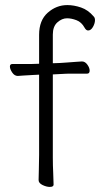

<svg xmlns="http://www.w3.org/2000/svg" viewBox="-20 -726 410 756"><path d="M134 -432V-116Q134 -90 133 -59.5Q132 -29 132 -17Q132 -5 147.5 2.5Q163 10 176 10Q191 10 191 1Q191 -16 189.5 -45Q188 -74 188 -105V-433L227 -435Q240 -436 260 -436Q280 -436 298 -436Q316 -436 323 -436Q333 -436 333 -448Q333 -459 324 -471.5Q315 -484 303 -484H302Q295 -484 279 -482.5Q263 -481 245.5 -480Q228 -479 216 -478L188 -477V-590Q188 -622 206 -638Q224 -654 244 -654Q261 -654 281 -646.5Q301 -639 313 -617Q319 -606 327 -606Q338 -606 346 -620Q354 -634 354 -647Q354 -656 349 -661Q327 -687 299 -696.5Q271 -706 245 -706Q202 -706 168 -676Q134 -646 134 -589V-475L103 -474H29Q19 -474 19 -464Q19 -454 28 -440.5Q37 -427 50 -427Q50 -427 71 -428.5Q92 -430 114 -431Z"/></svg>

Font: Klee One
Style: Regular
Weight: 400
Designer: Fontworks Inc.
Foundry: Fontworks Inc.
Version: Version 1.100